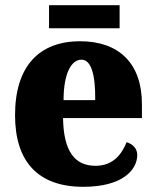

<svg xmlns="http://www.w3.org/2000/svg" viewBox="-20 -710 602 740"><path d="M169 -601H441V-690H169ZM301 10C452 10 509 -55 509 -113C509 -138 491 -155 468 -162C447 -110 412 -71 348 -71C267 -71 225 -128 223 -255H527V-309C527 -467 437 -551 289 -551C130 -551 38 -454 38 -266C38 -91 123 10 301 10ZM347 -324H225C225 -425 254 -480 294 -480C331 -480 348 -424 347 -324Z"/></svg>

Font: Noto Serif Ethiopic SemiCondensed Black
Style: Regular
Weight: 900
Width: 4
Designer: Monotype Design Team
Foundry: Monotype Imaging Inc.
Version: Version 2.102